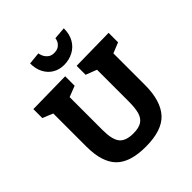

<svg xmlns="http://www.w3.org/2000/svg" viewBox="-250 -1109 1288 1288"><g transform="rotate(-45 394.5 -464.5)"><path d="M395 -109.9Q446.8 -109.9 474.9 -128.4Q502.9 -147 513.4 -184.6Q523.9 -222.2 523.9 -285.2V-585L445.8 -615.2V-700.2L753.9 -705.1V-615.2L679.2 -585V-285.2Q679.2 -135.3 612.5 -61.5Q545.9 12.2 390.1 12.2Q241.2 12.2 175 -55.9Q108.9 -124 108.9 -270V-585L35.2 -615.2V-700.2L341.8 -705.1V-615.2L264.2 -585V-270Q264.2 -183.1 293 -146.5Q321.8 -109.9 395 -109.9ZM400.4 -867.2Q431.2 -867.2 448.2 -881.6Q465.3 -896 470.7 -911.4Q476.1 -926.8 476.1 -932.1L563 -939Q563 -882.8 540 -843.5Q517.1 -804.2 477.5 -783.7Q438 -763.2 390.1 -763.2Q347.2 -763.2 312.3 -783.2Q277.3 -803.2 256.8 -841.6Q236.3 -879.9 236.3 -932.1L323.2 -940.9Q323.2 -936 329.6 -918Q335.9 -899.9 353.5 -883.5Q371.1 -867.2 400.4 -867.2Z"/></g></svg>

Font: Kadwa
Style: Bold
Weight: 700
Designer: Sol Matas
Foundry: Sol Matas
Version: Version 1.001;PS 001.000;hotconv 1.0.70;makeotf.lib2.5.58329